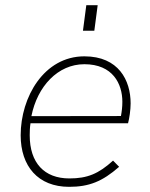

<svg xmlns="http://www.w3.org/2000/svg" viewBox="-20 -717 580 743"><path d="M247.5 6C324.5 6 376 -14.5 441 -71.5L417.5 -95.5C361.5 -44.5 318 -26.5 248.5 -26.5C151.5 -26.5 95 -86.5 95 -193.5C95 -208.5 95.5 -223.5 98 -240H475.5C480.5 -258 485.5 -291.5 485.5 -317C485.5 -406 439 -499 306.5 -499C150.5 -499 60 -341.5 60 -193.5C60 -74 127 6 247.5 6ZM101.5 -267.5C124.5 -383 204 -468.5 306.5 -468.5C416.5 -468.5 453.5 -392.5 453.5 -323C453.5 -304 451.5 -286.5 448 -268ZM301 -598H345L358 -697H314Z"/></svg>

Font: HK Grotesk ExtraLight
Style: Italic
Weight: 200
Italic angle: -16°
Designer: Alfredo Marco Pradil
Foundry: Hanken Design Co.
Version: Version 3.001;FEAKit 1.0